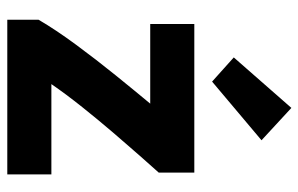

<svg xmlns="http://www.w3.org/2000/svg" viewBox="-170 -670 839 540"><g transform="rotate(90 250.0 -399.5)"><path d="M35 0V-88Q63 -136 105 -193Q147 -250 191.5 -305Q236 -360 271 -402H47V-526H465V-426Q447 -406 417 -372Q387 -338 351.5 -296.5Q316 -255 280.5 -210.5Q245 -166 216 -124H470V0ZM209 -576 141 -637 283 -799 374 -715Z"/></g></svg>

Font: Ubuntu Sans ExtraBold
Style: Regular
Weight: 800
Designer: Dalton Maag Ltd
Foundry: Dalton Maag Ltd
Version: Version 1.006; ttfautohint (v1.8.4.7-5d5b)